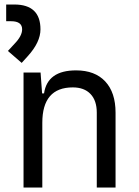

<svg xmlns="http://www.w3.org/2000/svg" viewBox="-20 -844 626 864"><path d="M415.5 0V-337.4Q415.5 -391.6 387.2 -421.1Q358.9 -450.7 307.6 -450.7Q170.4 -450.7 170.4 -291.5V0H85.9V-517.6H162.6L169.4 -423.8H178.2Q193.4 -527.3 322.3 -527.3Q407.2 -527.3 453.6 -477.5Q500 -427.7 500 -336.9V0ZM77.6 -561 15.6 -614.7 44.9 -646.5Q79.6 -682.1 79.6 -711.9Q79.6 -748.5 29.8 -748.5H7.8V-823.7H44.4Q162.1 -823.7 162.1 -711.9Q162.1 -654.3 105 -591.3Z"/></svg>

Font: Cascadia Mono SemiLight
Style: Regular
Weight: 350
Monospace: yes
Designer: Aaron Bell
Foundry: Saja Typeworks
Version: Version 2404.023; ttfautohint (v1.8.4)